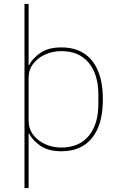

<svg xmlns="http://www.w3.org/2000/svg" viewBox="-20 -760 605 980"><path d="M105 200V-740H126V-428H129Q145 -461 185.5 -489.5Q226 -518 293 -518Q360 -518 407 -488.5Q454 -459 479.5 -400Q505 -341 505 -253Q505 -165 479.5 -106Q454 -47 407 -17.5Q360 12 293 12Q226 12 185.5 -16.5Q145 -45 129 -78H126V200ZM293 -7Q384 -7 433 -66.5Q482 -126 482 -229V-277Q482 -380 433 -439.5Q384 -499 293 -499Q249 -499 211 -482Q173 -465 149.5 -434.5Q126 -404 126 -363V-143Q126 -103 149.5 -72Q173 -41 211 -24Q249 -7 293 -7Z"/></svg>

Font: IBM Plex Sans Thin
Style: Regular
Weight: 250
Designer: Mike Abbink, Paul van der Laan, Pieter van Rosmalen
Foundry: Bold Monday
Version: Version 3.201